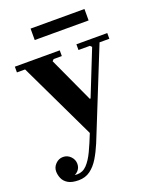

<svg xmlns="http://www.w3.org/2000/svg" viewBox="-183 -750 896 1105"><g transform="rotate(-20 265.0 -197.5)"><path d="M257 26 32 -445H-18V-480H257V-445H207L197 -435L324 -159H329L439 -435L429 -445H359V-480H548V-445H488L309 0ZM105 260Q63 260 40 246Q17 232 8 210.5Q-1 189 -1 168Q-1 142 18.5 122.5Q38 103 64 103Q91 103 110 122.5Q129 142 129 168Q129 194 111 211.5Q93 229 64 229Q45 229 36 218.5Q27 208 24 194Q21 180 21 168H51Q51 183 57.5 196Q64 209 77 217Q90 225 108 225Q142 225 167 199Q192 173 213.5 127.5Q235 82 257 26L309 0Q290 49 270.5 95.5Q251 142 228.5 179Q206 216 176 238Q146 260 105 260ZM142 -585V-655H472V-585Z"/></g></svg>

Font: Brygada 1918
Style: Bold
Weight: 700
Designer: Mateusz Machalski | Borys Kosmynka | Przemek Hoffer
Foundry: NIEPODLEGLA 2018
Version: Version 3.006